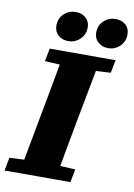

<svg xmlns="http://www.w3.org/2000/svg" viewBox="-107 -919 685 979"><g transform="rotate(10 235.5 -429.5)"><path d="M192 -706Q161 -706 140 -724.5Q119 -743 119 -774Q119 -812 144.5 -835.5Q170 -859 205 -859Q237 -859 257.5 -840.5Q278 -822 278 -791Q278 -755 252.5 -730.5Q227 -706 192 -706ZM398 -706Q368 -706 346.5 -724.5Q325 -743 325 -774Q325 -812 350.5 -835.5Q376 -859 411 -859Q444 -859 464 -840.5Q484 -822 484 -791Q484 -755 459 -730.5Q434 -706 398 -706ZM-13 0 0 -68 140 -75H204L341 -68L328 0ZM63 0 129 -355Q143 -429 156.5 -503.5Q170 -578 183 -652H371L304 -298Q290 -223 276.5 -148.5Q263 -74 250 0ZM93 -585 106 -652H447L434 -585L298 -577H234Z"/></g></svg>

Font: Source Serif 4 Black
Style: Italic
Weight: 900
Italic angle: -12°
Designer: Frank Grießhammer
Foundry: Adobe Systems Incorporated
Version: Version 4.004;hotconv 1.0.116;makeotfexe 2.5.65601